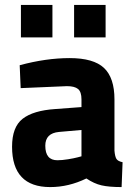

<svg xmlns="http://www.w3.org/2000/svg" viewBox="-20 -748 551 780"><path d="M445 -344V-136Q447 -112 453 -102.5Q459 -93 478 -89L474 12Q423 12 392.5 5Q362 -2 331 -23Q259 12 184 12Q29 12 29 -152Q29 -232 72 -265.5Q115 -299 204 -305L311 -313V-344Q311 -375 297 -386.5Q283 -398 252 -398L64 -390L60 -483Q167 -512 263 -512Q360 -512 402.5 -472Q445 -432 445 -344ZM311 -220 220 -212Q164 -207 164 -156Q164 -97 213 -97Q232 -97 256.5 -101Q281 -105 296 -109L311 -113ZM65 -596V-728H193V-596ZM281 -596V-728H409V-596Z"/></svg>

Font: TitilliumText
Style: ExtraBold
Weight: 800
Designer: Accademia di Belle Arti di Urbino and others
Foundry: Accademia di Belle Arti di Urbino and others.
Version: Version 60.001